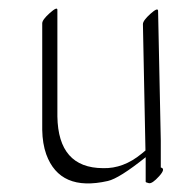

<svg xmlns="http://www.w3.org/2000/svg" viewBox="-20 -394 399 446"><path d="M353.5 -67.4V-4.9Q365.7 -2.4 349.6 15.4Q333.5 33.2 325.9 31.5Q318.4 29.8 318.4 28.3V-28.8Q256.8 20.5 230.5 26.4Q119.1 51.8 87.4 -35.6Q78.6 -60.5 78.1 -92.3V-339.8Q78.1 -348.1 95.7 -363.8Q113.3 -379.4 113.3 -371.1V-123.5Q115.2 -3.9 219.2 -3.4Q266.6 -2 309.1 -37.1Q314 -41 317.9 -44.4Q314.9 -191.4 312 -337.9Q312 -346.2 329.3 -361.8Q346.7 -377.4 347.2 -369.1Z"/></svg>

Font: ML-NILA06_NewLipi
Style: Regular
Weight: 400
Designer: CLT@C-DIT
Version: Version ML-NILA06_NewLipi 2.